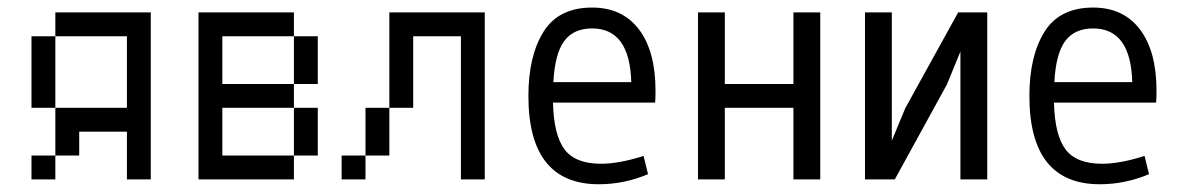

<svg xmlns="http://www.w3.org/2000/svg" viewBox="-20 -470 3102 503"><path d="M375 -437.5V0H312.5V-125H187.5V-62.5H125V-187.5H312.5V-375H125V-437.5ZM125 -187.5H62.5V-375H125ZM62.5 0V-62.5H125V0Z M750 -250V-187.5H562.5V-62.5H750V0H500V-437.5H750V-375H562.5V-250ZM750 -375H812.5V-250H750ZM750 -62.5V-187.5H812.5V-62.5Z M1250 -437.5V0H1187.5V-375H1062.5V-187.5H1000V-437.5ZM937.5 -187.5H1000V-62.5H937.5ZM875 0V-62.5H937.5V0Z M1697.3 -232.4Q1697.3 -211.9 1696.3 -201.2H1428.7Q1430.7 -116.2 1459 -78.6Q1487.3 -41 1554.7 -41Q1601.6 -41 1666 -61.5L1677.7 -13.7Q1615.2 12.7 1548.8 12.7Q1364.3 12.7 1364.3 -218.8Q1364.3 -323.2 1403.8 -386.7Q1443.4 -450.2 1531.2 -450.2Q1610.4 -450.2 1653.8 -393.1Q1697.3 -335.9 1697.3 -232.4ZM1429.7 -254.9H1633.8Q1629.9 -395.5 1531.2 -395.5Q1482.4 -395.5 1458 -362.3Q1433.6 -329.1 1429.7 -254.9Z M2058.6 0V-187.5H1878.9V0H1808.6V-437.5H1878.9V-250H2058.6V-437.5H2128.9V0Z M2566.4 -437.5V0H2496.1V-335L2460.9 -249L2324.2 0H2246.1V-437.5H2316.4V-101.6L2351.6 -186.5L2490.2 -437.5Z M3009.8 -232.4Q3009.8 -211.9 3008.8 -201.2H2741.2Q2743.2 -116.2 2771.5 -78.6Q2799.8 -41 2867.2 -41Q2914.1 -41 2978.5 -61.5L2990.2 -13.7Q2927.7 12.7 2861.3 12.7Q2676.8 12.7 2676.8 -218.8Q2676.8 -323.2 2716.3 -386.7Q2755.9 -450.2 2843.8 -450.2Q2922.9 -450.2 2966.3 -393.1Q3009.8 -335.9 3009.8 -232.4ZM2742.2 -254.9H2946.3Q2942.4 -395.5 2843.8 -395.5Q2794.9 -395.5 2770.5 -362.3Q2746.1 -329.1 2742.2 -254.9Z"/></svg>

Font: Sudo Light
Style: Regular
Weight: 300
Monospace: yes
Designer: Jens Kutilek
Foundry: Jens Kutilek
Version: Version 0.040